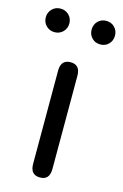

<svg xmlns="http://www.w3.org/2000/svg" viewBox="-143 -821 562 874"><g transform="rotate(15 138.0 -383.5)"><path d="M138 0Q92 0 92 -52V-491Q92 -543 138 -543Q183 -543 183 -491V-52Q183 0 138 0ZM30.5 -656Q7 -656 -9 -672Q-25 -688 -25 -711.5Q-25 -735 -9 -751Q7 -767 30.5 -767Q54 -767 70 -751Q86 -735 86 -711.5Q86 -688 70 -672Q54 -656 30.5 -656ZM246 -656Q222 -656 206.5 -672Q191 -688 191 -711.5Q191 -735 206.5 -751Q222 -767 246 -767Q270 -767 285.5 -751Q301 -735 301 -711.5Q301 -688 285.5 -672Q270 -656 246 -656Z"/></g></svg>

Font: Resource Han Rounded KR
Style: Regular
Weight: 400
Designer: Cyano Hao (round all glyphs); Ryoko NISHIZUKA 西塚涼子 (kana, bopomofo & ideographs); Paul D. Hunt (Latin, Greek & Cyrillic)
Foundry: Cyano Hao
Version: 0.990